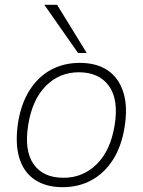

<svg xmlns="http://www.w3.org/2000/svg" viewBox="-20 -769 593 797"><path d="M240 8Q171 8 124.5 -23Q78 -54 60 -114Q42 -174 55 -260Q68 -340 103.5 -395.5Q139 -451 192 -479.5Q245 -508 311 -508Q381 -508 427 -477Q473 -446 492 -386Q511 -326 497 -240Q484 -160 448 -104.5Q412 -49 359 -20.5Q306 8 240 8ZM244 -31Q324 -31 381.5 -87.5Q439 -144 456 -250Q473 -356 432 -412.5Q391 -469 307 -469Q227 -469 170.5 -412.5Q114 -356 97 -250Q80 -144 119.5 -87.5Q159 -31 244 -31ZM304 -549 164 -749H217L340 -549Z"/></svg>

Font: Mulish ExtraLight ExtraLight
Style: Italic
Weight: 250
Italic angle: -9°
Version: Version 3.603